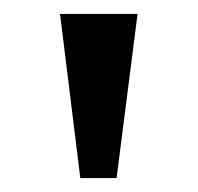

<svg xmlns="http://www.w3.org/2000/svg" viewBox="-20 -762 284 275"><path d="M177 -742H66L95 -507H147Z"/></svg>

Font: 18Franklin
Style: Regular
Weight: 400
Designer: Pablo Impallari, Rodrigo Fuenzalida (Modified by Dan O. Williams)
Version: Version 0.025;PS 000.025;hotconv 1.0.88;makeotf.lib2.5.64775